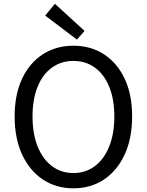

<svg xmlns="http://www.w3.org/2000/svg" viewBox="-20 -990 782 1023"><path d="M371 13.4Q279.2 13.4 208.6 -33.4Q138 -80.2 98 -166.2Q58.1 -252.2 58.1 -369.3Q58.1 -487 98 -571.3Q138 -655.6 208.6 -701Q279.2 -746.4 371 -746.4Q463.3 -746.4 533.7 -700.8Q604.1 -655.2 644 -571.1Q684 -487 684 -369.3Q684 -252.2 644 -166.2Q604.1 -80.2 533.7 -33.4Q463.3 13.4 371 13.4ZM371 -68Q437.1 -68 486 -105.3Q535 -142.5 562.1 -210.1Q589.2 -277.8 589.2 -369.3Q589.2 -460.8 562.1 -527.3Q535 -593.7 486 -629.5Q437.1 -665.4 371 -665.4Q305.6 -665.4 256.3 -629.5Q207.1 -593.7 180.2 -527.3Q153.3 -460.8 153.3 -369.3Q153.3 -277.8 180.2 -210.1Q207.1 -142.5 256.3 -105.3Q305.6 -68 371 -68ZM390 -779 220.7 -907.1 272.6 -969.7 430.5 -825.4Z"/></svg>

Font: Noto Sans TC
Style: Regular
Weight: 100
Designer: Ryoko NISHIZUKA 西塚涼子 (kana, bopomofo & ideographs); Paul D. Hunt (Latin, Greek & Cyrillic); Sandoll Communications 산돌커뮤니
Foundry: Adobe
Version: Version 2.004;hotconv 1.0.118;makeotfexe 2.5.65603